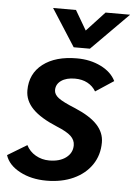

<svg xmlns="http://www.w3.org/2000/svg" viewBox="-53 -751 565 802"><g transform="rotate(5 229.5 -350.5)"><path d="M-1 -82 80 -131Q93 -105 119 -90Q145 -75 176 -75Q220 -75 246.5 -95Q273 -115 273 -147Q273 -169 255.5 -185.5Q238 -202 196 -219Q126 -248 93 -282Q60 -316 60 -359Q60 -429 112.5 -469.5Q165 -510 255 -510Q311 -510 355.5 -488Q400 -466 418 -429L342 -379Q329 -401 306.5 -413Q284 -425 254 -425Q218 -425 196.5 -410Q175 -395 175 -370Q175 -352 194 -337.5Q213 -323 265 -302Q329 -275 359 -242.5Q389 -210 389 -169Q389 -116 361.5 -75.5Q334 -35 285 -12.5Q236 10 172 10Q108 10 60 -15.5Q12 -41 -1 -82ZM137 -711H233L281 -629L357 -711H460L305 -555H237Z"/></g></svg>

Font: Sarabun SemiBold
Style: Italic
Weight: 600
Italic angle: -10°
Designer: Suppakit Chalermlarp | Katatrad Co.,Ltd.
Foundry: Cadson Demak Co.,Ltd.
Version: Version 1.000; ttfautohint (v1.6)